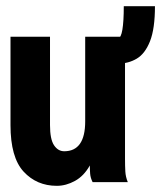

<svg xmlns="http://www.w3.org/2000/svg" viewBox="-20 -590 540 622"><path d="M164 12Q99 12 56.5 -34Q14 -80 14 -185V-471H142V-185Q142 -139 155 -119.5Q168 -100 188 -100Q256 -100 256 -197V-471H385V-76Q385 -52 386 -34.5Q387 -17 394 0H280Q273 -14 272 -27.5Q271 -41 271 -54Q252 -20 223 -4Q194 12 164 12ZM482 -570Q482 -497 466 -456.5Q450 -416 423 -400Q396 -384 363 -384V-467Q372 -467 376.5 -494Q381 -521 381 -570Z"/></svg>

Font: Inconsolata Black
Style: Regular
Weight: 900
Monospace: yes
Designer: Raph Levien, Cyreal, Brenton Simpson
Foundry: Raph Levien, Cyreal, Google
Version: Version 3.001; ttfautohint (v1.8.2.53-6de2)